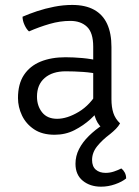

<svg xmlns="http://www.w3.org/2000/svg" viewBox="-20 -520 548 758"><path d="M51 -133Q51 -188.5 74.5 -224Q98 -259.5 140.2 -276.8Q182.5 -294 238.5 -294Q269.5 -294 305.5 -290.8Q341.5 -287.5 373.5 -279.5V-226.5Q344 -233.5 308.5 -236Q273 -238.5 239.5 -238.5Q187 -238.5 156.5 -212.2Q126 -186 126 -138.5Q126 -102 146.2 -76.5Q166.5 -51 205.5 -51Q245 -51 291 -78.5Q337 -106 368.5 -162L381 -94.5Q364 -74 336.8 -49.2Q309.5 -24.5 274 -6.2Q238.5 12 195.5 12Q146.5 12 114.5 -9.5Q82.5 -31 66.8 -64.2Q51 -97.5 51 -133ZM391 -7.5Q369.5 -23.5 359 -48.2Q348.5 -73 348 -103.5V-335.5Q348 -391 323.5 -414.2Q299 -437.5 257.5 -437.5Q217 -437.5 175.8 -425.5Q134.5 -413.5 94.5 -396Q84.5 -404.5 76.8 -421.5Q69 -438.5 69 -454Q94 -465 126.2 -475.8Q158.5 -486.5 194.2 -493.5Q230 -500.5 265 -500.5Q317 -500.5 351.5 -481.5Q386 -462.5 403 -425.5Q420 -388.5 420 -334.5V-128.5Q420 -97 427.5 -74Q435 -51 454 -33ZM459 145Q467 151 472.5 161.2Q478 171.5 478 184.5Q461.5 198 434.2 207.5Q407 217 379 217Q335.5 217 306.8 193.5Q278 170 278 126.5Q278 96 292 68.5Q306 41 331 16.5Q356 -8 387.5 -28.5L454 -33Q448 -22 437.8 -11.5Q427.5 -1 415 9Q383.5 32.5 363.5 57.5Q343.5 82.5 343.5 111.5Q343.5 137 358.2 149.8Q373 162.5 397 162.5Q414 162.5 430.2 157Q446.5 151.5 459 145Z"/></svg>

Font: Signika
Style: Regular
Weight: 300
Designer: Anna Giedry
Foundry: Anna Giedry
Version: Version 2.000